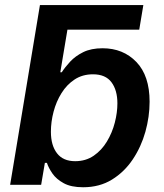

<svg xmlns="http://www.w3.org/2000/svg" viewBox="-20 -748 664 777"><path d="M316.4 9.8Q267.6 9.8 237.8 -6.6Q208 -22.9 192.1 -45.9Q176.3 -68.8 169.9 -88.9H161.6L146.5 0H21L141.6 -727.5H560.1L543.5 -627.9H252.9L224.1 -455.6H230Q243.2 -476.1 263.9 -498.5Q284.7 -521 316.7 -536.9Q348.6 -552.7 395 -552.7Q478.5 -552.7 532 -497.1Q585.4 -441.4 585.4 -336.4Q585.4 -275.9 568.4 -214.8Q551.3 -153.8 517.3 -103Q483.4 -52.2 433.1 -21.2Q382.8 9.8 316.4 9.8ZM284.2 -95.7Q327.1 -95.7 359.4 -117.9Q391.6 -140.1 412.8 -175.5Q434.1 -210.9 444.6 -251.7Q455.1 -292.5 455.1 -329.6Q455.1 -382.8 431.2 -415Q407.2 -447.3 356.4 -447.3Q314 -447.3 282.2 -426.5Q250.5 -405.8 229 -371.3Q207.5 -336.9 196.8 -295.9Q186 -254.9 186 -214.8Q186 -159.7 210.7 -127.7Q235.4 -95.7 284.2 -95.7Z"/></svg>

Font: Inter Semi Bold
Style: Italic
Weight: 600
Italic angle: -9.39999°
Designer: Rasmus Andersson
Foundry: rsms
Version: Version 4.000;git-3c8e0fc